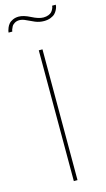

<svg xmlns="http://www.w3.org/2000/svg" viewBox="-169 -963 554 1007"><g transform="rotate(-15 108.5 -459.0)"><path d="M41 -889.2Q26.4 -889.2 15.4 -882.6Q4.4 -876 -0.5 -866.9Q-5.4 -857.9 -7.6 -851.1Q-9.8 -844.2 -9.8 -840.8H-29.8Q-29.8 -844.2 -28.6 -850.3Q-27.3 -856.4 -22.9 -866.9Q-18.6 -877.4 -11.2 -886.2Q-3.9 -895 10.3 -901.6Q24.4 -908.2 43 -908.2Q68.8 -908.2 105.7 -889.2Q142.6 -870.1 168 -870.1Q183.6 -870.1 195.3 -874.8Q207 -879.4 212.6 -885.7Q218.3 -892.1 221.9 -899.7Q225.6 -907.2 226.3 -911.4Q227.1 -915.5 227.1 -918H247.1Q247.1 -914.1 245.8 -907.7Q244.6 -901.4 239.5 -890.9Q234.4 -880.4 226.3 -872.1Q218.3 -863.8 202.4 -857.4Q186.5 -851.1 166 -851.1Q141.1 -851.1 118.4 -860.6Q95.7 -870.1 76.7 -879.6Q57.6 -889.2 41 -889.2ZM99.1 0V-710H119.1V0Z"/></g></svg>

Font: Rawline Thin
Style: Regular
Weight: 250
Designer: Matt McInerney, Pablo Impallari, Rodrigo Fuenzalida
Foundry: Matt McInerney, Pablo Impallari, Rodrigo Fuenzalida
Version: Version 4.020;PS 004.020;hotconv 1.0.88;makeotf.lib2.5.64775